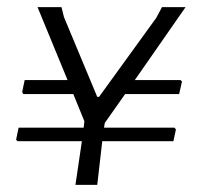

<svg xmlns="http://www.w3.org/2000/svg" viewBox="-20 -517 557 537"><path d="M468 -160 472 -155 465 -122H266L252 0H191L209 -122H29L25 -126L32 -160H214L216 -178L185 -254H45L42 -260L49 -293H169L85 -497H152L159 -469L252 -246H257L417 -467L433 -497H499L357 -293H485L489 -289L481 -254H330L273 -173L271 -160Z"/></svg>

Font: Alegreya Sans
Style: Italic
Weight: 400
Italic angle: -7°
Designer: Juan Pablo del Peral
Foundry: Huerta Tipografica
Version: Version 2.007